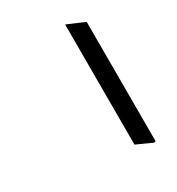

<svg xmlns="http://www.w3.org/2000/svg" viewBox="-160 -727 797 864"><g transform="rotate(-30 238.0 -295.0)"><path d="M390 35 308 -2V-625H311L398 -588V32Z"/></g></svg>

Font: Noto Serif Bengali
Style: Bold
Weight: 700
Designer: Juan Bruce, Universal Thirst, Indian Type Foundry and the Monotype Design Team.
Foundry: Monotype Imaging Inc.
Version: Version 2.003; ttfautohint (v1.8.4.7-5d5b)